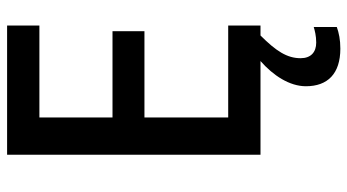

<svg xmlns="http://www.w3.org/2000/svg" viewBox="-239 -515 979 541"><g transform="rotate(-90 250.5 -244.5)"><path d="M357 113C357 75 377 44 421 0H449V-91H190V-327H433V-417H190V-623H449V-714H85V0H349C308 36 278 82 278 128C278 189 313 225 384 225C409 225 428 221 445 215V150C435 153 420 157 401 157C374 157 357 142 357 113Z"/></g></svg>

Font: Noto Sans Lao SemiCondensed Medium
Style: Regular
Weight: 500
Width: 4
Designer: Monotype Design Team
Foundry: Monotype Imaging Inc.
Version: Version 2.003